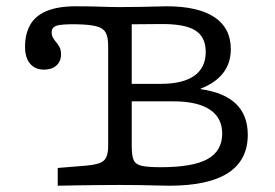

<svg xmlns="http://www.w3.org/2000/svg" viewBox="-20 -591 876 611"><path d="M356.5 -2.4Q328.2 -2.4 294.8 -2Q261.3 -1.6 227.8 -1.2Q194.4 -0.8 163.7 0V-56.5L251.6 -63.7Q295.2 -66.9 309.7 -79.4Q324.2 -91.9 324.2 -125.8V-445.2Q324.2 -474.2 315.7 -488.3Q307.3 -502.4 285.5 -507.7Q263.7 -512.9 225 -513.7Q175.8 -514.5 160.1 -509.3Q144.4 -504 144.4 -487.9Q144.4 -478.2 148.8 -470.6Q153.2 -462.9 159.3 -456Q165.3 -449.2 169.8 -440.3Q174.2 -431.5 174.2 -417.7Q174.2 -396 159.7 -382.7Q145.2 -369.4 120.2 -369.4Q91.9 -369.4 75.8 -388.3Q59.7 -407.3 59.7 -441.9Q59.7 -483.1 76.2 -512.1Q92.7 -541.1 128.6 -556Q164.5 -571 221 -571Q267.7 -571 298.4 -569.8Q329 -568.5 361.3 -568.5H359.7Q391.1 -568.5 421 -569Q450.8 -569.4 474.2 -570.2Q497.6 -571 509.7 -571Q610.5 -571 662.5 -536.3Q714.5 -501.6 714.5 -434.7Q714.5 -390.3 690.3 -358.9Q666.1 -327.4 618.5 -308.9V-307.3Q693.5 -296.8 731 -260.5Q768.5 -224.2 768.5 -162.1Q768.5 -81.5 706 -40.7Q643.5 0 518.5 0Q502.4 0 476.6 -0.8Q450.8 -1.6 421 -2Q391.1 -2.4 362.1 -2.4ZM491.1 -58.9Q593.5 -58.9 640.3 -84.7Q687.1 -110.5 687.1 -166.1Q687.1 -216.1 647.6 -242.3Q608.1 -268.5 531.5 -268.5H387.1V-324.2H491.9Q562.1 -324.2 598.4 -350Q634.7 -375.8 634.7 -425.8Q634.7 -473.4 601.2 -494.4Q567.7 -515.3 490.3 -514.5L399.2 -513.7V-125.8Q399.2 -96 405.2 -81.9Q411.3 -67.7 431 -63.3Q450.8 -58.9 491.1 -58.9Z"/></svg>

Font: Playfair 5pt SemiExpanded Light
Style: Regular
Weight: 300
Width: 6
Designer: Claus Eggers Sørensen
Foundry: Claus Eggers Sørensen
Version: Version 2.203